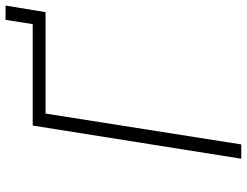

<svg xmlns="http://www.w3.org/2000/svg" viewBox="-116 -748 865 672"><g transform="rotate(-90 316.0 -412.5)"><path d="M96 0 212 -730H567L582 -825H632L609 -685H254L146 0Z"/></g></svg>

Font: JetBrains Mono NL Thin
Style: Italic
Weight: 100
Italic angle: -9°
Monospace: yes
Designer: Philipp Nurullin, Konstantin Bulenkov
Foundry: JetBrains
Version: Version 2.305; ttfautohint (v1.8.4.7-5d5b)